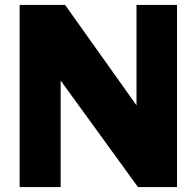

<svg xmlns="http://www.w3.org/2000/svg" viewBox="-20 -762 800 782"><path d="M536 -742V-333L245 -742H60V0H227V-434L542 0H701V-742Z"/></svg>

Font: Bisquit Text
Style: Bold
Weight: 800
Version: Version 1.004;Glyphs 3.2.3 (3260)